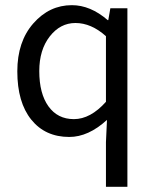

<svg xmlns="http://www.w3.org/2000/svg" viewBox="-20 -518 590 743"><path d="M47 -242Q47 -357 109 -427.5Q171 -498 258 -498Q330 -498 397 -440H399L407 -486H473V205H390V32L394 -54Q322 12 248 12Q155 12 101 -55Q47 -122 47 -242ZM132 -243Q132 -156 167.5 -106.5Q203 -57 266 -57Q330 -57 390 -124V-378Q333 -429 272 -429Q213 -429 172.5 -377Q132 -325 132 -243Z"/></svg>

Font: RibengUni
Style: Regular
Weight: 400
Designer: (1) Dr. Andrew Glass (Program Manager at Microsoft Corporation)
(2) Bivuti Chakma (Suz Moriz)
(3) Paul D. Hunt (Adobe Co
Foundry: Bivuti Chakma and Jyoti Chakma
Version: Version 1.2020